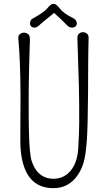

<svg xmlns="http://www.w3.org/2000/svg" viewBox="-20 -956 550 987"><path d="M84.5 -252.9 85.4 -459.5Q85.4 -635.3 74.2 -757.3Q72.8 -772.9 82 -780.5Q91.3 -788.1 103.3 -788.1Q115.2 -788.1 125 -780.5Q134.8 -772.9 133.8 -747.3Q132.8 -721.7 131.6 -682.4Q130.4 -643.1 129.4 -599.1Q127.4 -511.2 127.4 -439.9Q127.4 -368.7 127.7 -342.5Q127.9 -316.4 128.4 -292Q130.9 -162.1 143.1 -127.4Q155.3 -92.8 171.4 -74.2Q203.6 -37.1 254.4 -37.1Q306.6 -37.1 340.8 -75.7Q376 -115.7 381.8 -187.5Q387.2 -275.4 387.2 -328.6Q387.2 -381.8 387 -420.7Q386.7 -459.5 385.7 -507.8Q381.8 -648.4 377.9 -760.3Q377.4 -775.9 386.2 -783.2Q395 -790.5 406.2 -790.5Q417.5 -790.5 426.8 -783.2Q436 -775.9 435.5 -760.3Q433.6 -687.5 433.3 -616.7Q433.1 -545.9 432.6 -476.1Q431.6 -306.6 426.3 -232.7Q420.9 -158.7 409.9 -121.1Q398.9 -83.5 378.4 -54.2Q332.5 11.2 254.9 11.2Q126.5 11.2 94.7 -130.9Q84.5 -175.3 84.5 -230ZM285.6 -914.6Q307.1 -886.2 353.5 -864.3Q375 -854 375 -835.4Q375 -826.2 367.9 -820.1Q360.8 -814 351.6 -814Q336.4 -814 326.7 -824Q316.9 -834 308.3 -842.5Q299.8 -851.1 289.1 -861.3Q271 -877.9 257.8 -889.6Q244.1 -877.9 231.4 -867.7Q195.8 -839.4 186 -830.1Q169.9 -814 158.4 -814Q147 -814 140.6 -820.1Q134.3 -826.2 134.3 -834.5Q134.3 -852.5 146.5 -859.6Q158.7 -866.7 169.4 -872.8Q180.2 -878.9 189.9 -885.7Q213.4 -901.4 222.2 -912.1Q241.2 -936 252.7 -936Q264.2 -936 271.5 -929.4Q278.8 -922.9 285.6 -914.6Z"/></svg>

Font: Pompiere
Style: Regular
Weight: 400
Designer: Karolina Lach
Foundry: Sorkin Type Co.
Version: Version 1.002